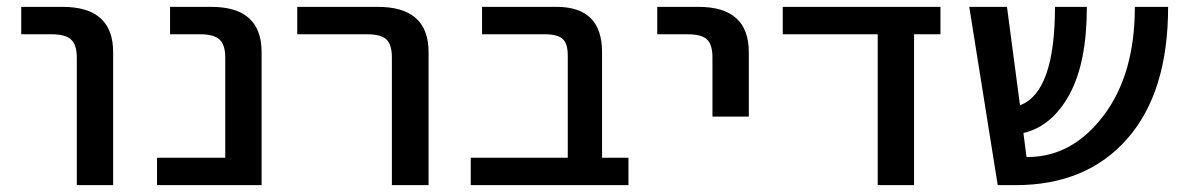

<svg xmlns="http://www.w3.org/2000/svg" viewBox="-20 -540 3459 560"><path d="M42 -440V-520H162Q310 -520 310 -388V0H204V-372Q204 -409 187.5 -424.5Q171 -440 131 -440Z M438 0V-80H637V-372Q637 -409 620.5 -424.5Q604 -440 564 -440H476V-520H596Q743 -520 743 -388V0Z M847 -440V-520H1082Q1230 -520 1230 -388V0H1123V-372Q1123 -410 1107 -425Q1091 -440 1051 -440Z M1636 -378Q1636 -413 1621 -426.5Q1606 -440 1570 -440H1386V-520H1603Q1736 -520 1736 -388V-80H1813V0H1353V-80H1636Z M1897 -440V-520H2017Q2164 -520 2164 -388V-200H2058V-372Q2058 -410 2042 -425Q2026 -440 1986 -440Z M2646 0H2540V-440H2263V-520H2723V-440H2646Z M3387 -520Q3387 -271 3268 -135.5Q3149 0 2942 0H2890L2807 -520H2917L2955 -233Q3057 -271 3057 -520H3150Q3150 -358 3099.5 -265Q3049 -172 2965 -152L2974 -82H2977Q3107 -82 3198.5 -202.5Q3290 -323 3290 -520Z"/></svg>

Font: M PLUS 1p Medium
Style: Regular
Weight: 500
Version: Version 1.062